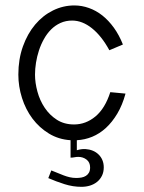

<svg xmlns="http://www.w3.org/2000/svg" viewBox="-20 -518 540 720"><path d="M390.1 -329.6Q360.8 -383.3 324.7 -412.1Q288.6 -440.9 250.5 -440.9Q226.6 -440.9 206.8 -431.9Q187 -422.9 171.6 -407.5Q156.2 -392.1 144.8 -371.6Q133.3 -351.1 126 -328.6Q118.7 -306.2 115 -283Q111.3 -259.8 111.3 -238.3Q111.3 -207.5 120.4 -174.3Q129.4 -141.1 147.7 -113.8Q166 -86.4 193.4 -68.8Q220.7 -51.3 257.8 -51.3Q301.8 -51.3 337.9 -81.3Q374 -111.3 393.6 -172.4L450.7 -167Q439 -124 419.9 -92Q400.9 -60.1 377.2 -38.3Q353.5 -16.6 325.7 -5.1Q297.9 6.3 268.1 7.8V45.4Q275.9 43 284.2 41.7Q292.5 40.5 300.8 41Q315.4 42 327.9 47.1Q340.3 52.2 349.6 61.3Q358.9 70.3 364 82.5Q369.1 94.7 369.1 109.4Q369.1 127.4 362.3 141.1Q355.5 154.8 344 164.1Q332.5 173.3 317.4 178Q302.2 182.6 285.6 182.6Q253.4 182.6 221.9 172.6Q190.4 162.6 161.1 149.9L172.4 121.1Q184.1 125.5 195.6 130.4Q207 135.3 218.5 139.6Q230 144 241.7 146.7Q253.4 149.4 266.1 149.4Q276.4 149.4 285.6 147.7Q294.9 146 302.2 141.4Q309.6 136.7 313.7 129.2Q317.9 121.6 317.9 109.9Q317.9 90.8 304.7 80.6Q291.5 70.3 273.4 70.3Q266.1 70.3 259 71.8Q252 73.2 244.6 73.2V7.8Q199.7 4.9 163.6 -17.1Q127.4 -39.1 101.8 -73.2Q76.2 -107.4 62.5 -150.6Q48.8 -193.8 48.8 -238.3Q48.8 -295.9 65.9 -343.8Q83 -391.6 111.8 -425.8Q140.6 -460 178.7 -478.8Q216.8 -497.6 258.8 -497.6Q286.6 -497.6 313.5 -488Q340.3 -478.5 363.8 -460Q387.2 -441.4 407 -414.1Q426.8 -386.7 440.9 -351.1Z"/></svg>

Font: SengBuhan
Style: Regular
Weight: 400
Designer: John M. Durdin
Foundry: Lao Script for Windows
Version: Version 1.400